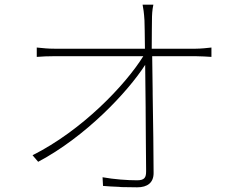

<svg xmlns="http://www.w3.org/2000/svg" viewBox="-20 -786 1040 820"><path d="M636 -47C636 -127 634 -260 632 -386V-397C631 -450 631 -501 630 -546H815C837 -546 867 -544 883 -543V-583C867 -581 836 -578 816 -578H628C628 -639 629 -683 629 -699C629 -722 630 -743 635 -766H589C592 -751 595 -732 597 -699C598 -683 598 -639 599 -578H212C185 -578 167 -580 137 -583V-543C165 -545 181 -546 212 -546H592C514 -421 330 -229 119 -123L143 -95C345 -202 524 -391 600 -509C601 -452 601 -389 602 -327V-316C603 -217 603 -122 604 -64V-54C604 -29 598 -16 566 -16C524 -16 468 -20 418 -29L420 8C440 10 464 11 488 12L498 13C522 13 546 14 566 14C610 14 636 -6 636 -47Z"/></svg>

Font: Glow Sans SC Normal ExtraLight
Style: Regular
Weight: 200
Designer: Ryoko NISHIZUKA (kana, bopomofo & ideographs); Paul D. Hunt (Latin, Greek & Cyrillic); Sandoll Communications, Soo-young
Version: Version 0.93